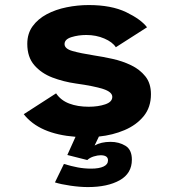

<svg xmlns="http://www.w3.org/2000/svg" viewBox="-20 -532 690 760"><path d="M328 208.5Q296.5 208.5 258.8 203Q221 197.5 197.5 190L233 117Q263 126 288.5 130.8Q314 135.5 341 135.5Q372 135.5 389.8 127.2Q407.5 119 407.5 102.5Q407.5 82.5 378 82.5Q367 82.5 351.2 87.2Q335.5 92 325.5 101.5L246.5 81.5L279 9.5Q135.5 -1.5 74 -80L202 -162.5Q220.5 -135 253.8 -122.2Q287 -109.5 331 -109.5Q368.5 -109.5 396.5 -119Q424.5 -128.5 424.5 -148.5Q424.5 -168 388.2 -179.8Q352 -191.5 280 -201.5Q231 -208.5 187.2 -225.2Q143.5 -242 115.8 -274Q88 -306 88 -358.5Q88 -399 109 -428Q130 -457 165.2 -475.8Q200.5 -494.5 243.8 -503.2Q287 -512 331.5 -512Q421 -512 479.5 -483.8Q538 -455.5 562 -424L438.5 -345Q425.5 -365.5 393 -379.5Q360.5 -393.5 321.5 -393.5Q290 -393.5 262.8 -385Q235.5 -376.5 235.5 -357.5Q235.5 -339 267.2 -330Q299 -321 353 -312.5Q386.5 -307.5 425.2 -299Q464 -290.5 498.5 -274Q533 -257.5 555.2 -230Q577.5 -202.5 577.5 -159Q577.5 -107.5 548.8 -72.2Q520 -37 473 -17Q426 3 371.5 8.5L354.5 44Q380 29.5 417.5 29.5Q451 29.5 476.5 45Q502 60.5 502 100Q502 154.5 453.8 181.5Q405.5 208.5 328 208.5Z"/></svg>

Font: Trispace
Style: Bold
Weight: 700
Designer: Tyler Finck
Foundry: Etcetera Type Company
Version: Version 1.210; ttfautohint (v1.8.3)